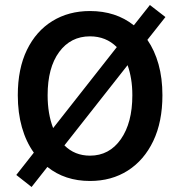

<svg xmlns="http://www.w3.org/2000/svg" viewBox="-20 -710 714 766"><path d="M106 36 45 -12 115 -101Q84 -144 67.5 -202Q51 -260 51 -330Q51 -436 87.5 -511Q124 -586 189 -626Q254 -666 339 -666Q442 -666 514 -609L578 -690L640 -642L568 -551Q597 -509 612.5 -453.5Q628 -398 628 -330Q628 -224 591.5 -147.5Q555 -71 490 -29.5Q425 12 339 12Q239 12 169 -44ZM170 -330Q170 -256 192 -199L446 -522Q403 -565 339 -565Q262 -565 216 -502.5Q170 -440 170 -330ZM339 -89Q416 -89 462 -154.5Q508 -220 508 -330Q508 -365 503 -395Q498 -425 489 -450L237 -130Q278 -89 339 -89Z"/></svg>

Font: Source Sans Pro SemiBold
Style: Regular
Weight: 600
Designer: Paul D. Hunt
Foundry: Adobe Systems Incorporated
Version: Version 2.045;hotconv 1.0.109;makeotfexe 2.5.65596